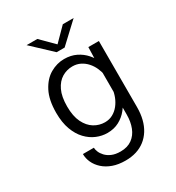

<svg xmlns="http://www.w3.org/2000/svg" viewBox="-211 -827 1073 1168"><g transform="rotate(-30 325.0 -243.0)"><path d="M327 211.5Q277 211.5 238.8 197.8Q200.5 184 174.2 160.2Q148 136.5 134.5 107.2Q121 78 121 47H198Q198 59.5 204.8 76.5Q211.5 93.5 226.8 110Q242 126.5 267 137.5Q292 148.5 328.5 148.5Q377 148.5 409 125.2Q441 102 456.5 62Q472 22 472 -27.5V-392.5L475 -500H549V-36.5Q549 10.5 539.2 49Q529.5 87.5 510.5 117.8Q491.5 148 464.5 169Q437.5 190 403 200.8Q368.5 211.5 327 211.5ZM315.5 11Q277.5 11 240.2 -4.5Q203 -20 172.5 -52Q142 -84 123.8 -133.5Q105.5 -183 105.5 -251Q105.5 -341.5 135.5 -399.2Q165.5 -457 212.5 -484Q259.5 -511 310.5 -511Q357 -511 393.8 -493Q430.5 -475 456.2 -445.5Q482 -416 495.5 -381.2Q509 -346.5 509 -313L476.5 -302.5Q471.5 -329 460 -354.8Q448.5 -380.5 430 -401.2Q411.5 -422 386.8 -434.5Q362 -447 331.5 -447Q292 -447 258 -426.8Q224 -406.5 203.2 -363.2Q182.5 -320 182.5 -251Q182.5 -183 204 -139.2Q225.5 -95.5 260.2 -74.2Q295 -53 335 -53Q365.5 -53 390.2 -66.5Q415 -80 433 -102.5Q451 -125 461.8 -152.8Q472.5 -180.5 475.5 -209.5L510 -198.5Q510 -164 497 -127Q484 -90 459 -58.8Q434 -27.5 398 -8.2Q362 11 315.5 11ZM155.5 -698H231L321 -608L410 -698H486L348.5 -569.5H292.5Z"/></g></svg>

Font: Trispace Thin Light
Style: Regular
Weight: 300
Version: Version 1.210